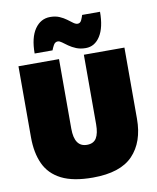

<svg xmlns="http://www.w3.org/2000/svg" viewBox="-103 -1048 932 1142"><g transform="rotate(-10 363.0 -476.5)"><path d="M365 16Q246 16 175.5 -19.8Q105 -55.5 74 -122.8Q43 -190 43 -284V-713H288V-293Q288 -182 364 -182Q404 -182 421 -210.2Q438 -238.5 438 -293V-713H683V-283Q683 -143 607 -63.5Q531 16 365 16ZM457 -750Q424.5 -750 399.5 -760.2Q374.5 -770.5 355.5 -784Q336.5 -797.5 322.8 -807.8Q309 -818 299 -818Q282 -818 272.8 -801Q263.5 -784 259 -771H151Q151 -866.5 186.2 -917.8Q221.5 -969 279 -969Q310.5 -969 334.5 -958.8Q358.5 -948.5 376.5 -935Q394.5 -921.5 408.5 -911.2Q422.5 -901 434 -901Q450 -901 457.8 -918.2Q465.5 -935.5 469 -948H577Q577 -853 544 -801.5Q511 -750 457 -750Z"/></g></svg>

Font: Commissioner Black
Style: Regular
Weight: 900
Designer: Kostas Bartsokas
Foundry: Kostas Bartsokas
Version: Version 1.000; ttfautohint (v1.8.3)